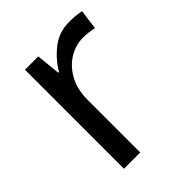

<svg xmlns="http://www.w3.org/2000/svg" viewBox="-161 -640 735 735"><g transform="rotate(-45 206.5 -273.0)"><path d="M335 -546Q350 -546 367.5 -544.5Q385 -543 398 -540L387 -459Q374 -462 358.5 -464Q343 -466 329 -466Q288 -466 252 -443.5Q216 -421 194.5 -380.5Q173 -340 173 -286V0H85V-536H157L167 -438H171Q197 -482 238 -514Q279 -546 335 -546Z"/></g></svg>

Font: Noto Sans Historical
Style: Regular
Weight: 400
Designer: Monotype Design Team
Foundry: Monotype Imaging Inc.
Version: Version 2.013; ttfautohint (v1.8.4.7-5d5b)